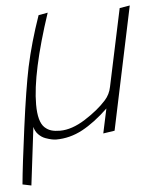

<svg xmlns="http://www.w3.org/2000/svg" viewBox="-50 -545 606 767"><g transform="rotate(-5 252.5 -162.0)"><path d="M75.2 -293.9Q57.1 -206.5 36.9 -54.2Q16.6 98.1 9.8 171.9L44.9 179.2L73.2 -53.2Q77.1 -35.2 89.6 -22.5Q102.1 -9.8 117.2 -4.4Q132.3 1 142.6 2.9Q152.8 4.9 159.2 4.9Q214.8 4.9 265.4 -22.2Q315.9 -49.3 370.1 -101.1L349.1 -2.9L395 -9.8L499 -502.9L458 -496.1L392.1 -186Q386.2 -155.8 366.2 -133.8Q334 -97.7 279.8 -63.2Q225.6 -28.8 178.2 -28.8Q158.2 -28.8 143.8 -33Q129.4 -37.1 116.9 -48.6Q104.5 -60.1 98.1 -83.3Q91.8 -106.4 91.8 -141.1Q91.8 -268.1 169.9 -502.9L132.8 -496.1Q96.2 -391.1 75.2 -293.9Z"/></g></svg>

Font: Comic Neue Angular Light Italic
Style: Regular
Weight: 300
Italic angle: -12°
Designer: Craig Rozynski
Foundry: Craig Rozynski
Version: Version 2.003